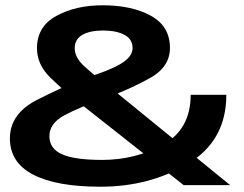

<svg xmlns="http://www.w3.org/2000/svg" viewBox="-20 -701 925 727"><path d="M360.5 6Q546.5 6 691.8 -81Q837 -168 837 -342H702Q702 -211.5 597.5 -153.5Q493 -95.5 367 -95.5Q262 -95.5 214.5 -117Q167 -138.5 167 -185.5Q167 -233 222.2 -263.5Q277.5 -294 378 -328.5Q475 -364.5 549.2 -406.2Q623.5 -448 623.5 -519.5Q623.5 -601.5 551.5 -641.2Q479.5 -681 368.5 -681Q267 -681 193.5 -640.8Q120 -600.5 120 -518.5Q120 -456 171.2 -406.5Q222.5 -357 268 -321.5L675.5 0H851.5L377 -386.5Q327 -423.5 295 -454.2Q263 -485 263 -518.5Q263 -553 292.2 -569.2Q321.5 -585.5 370 -585.5Q420.5 -585.5 451.2 -569Q482 -552.5 482 -519Q482 -485.5 435.8 -458.5Q389.5 -431.5 305.5 -407Q225.5 -376 121.5 -323.5Q17.5 -271 17.5 -177Q17.5 -85.5 105.5 -39.8Q193.5 6 360.5 6Z"/></svg>

Font: Anybody SemiExpanded SemiBold
Style: Regular
Weight: 600
Width: 6
Designer: Tyler Finck
Foundry: Etcetera Type Company
Version: Version 1.113;gftools[0.9.25]